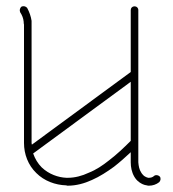

<svg xmlns="http://www.w3.org/2000/svg" viewBox="-20 -590 549 608"><path d="M418 -80V-558C418 -565 413 -570 406 -570C399 -570 394 -565 394 -558V-362L81 -132C81 -133 80 -135 80 -137V-512C80 -516 80 -520 80 -524C78 -538 73 -552 66 -565C62 -570 54 -572 48 -569C43 -565 41 -557 44 -551C50 -542 54 -532 55 -521C55 -518 55 -515 56 -512V-137C56 -102 69 -67 95 -42C120 -17 155 -4 190 -3C191 -2 193 -2 195 -2C221 -2 247 -9 271 -20C296 -31 319 -46 341 -62C359 -76 377 -92 394 -108V-80V-78V-76C394 -61 397 -45 405 -31C409 -24 414 -18 421 -13C428 -8 436 -4 445 -3C447 -2 450 -2 452 -2C464 -2 475 -6 484 -13C489 -18 490 -26 486 -31C481 -36 473 -37 468 -33C464 -29 458 -27 452 -27C451 -27 450 -27 449 -27C445 -28 440 -30 436 -33C433 -36 429 -40 427 -44C421 -53 419 -64 418 -76V-78ZM394 -331V-144C372 -122 350 -101 325 -82C305 -66 284 -52 261 -43C240 -33 217 -27 195 -27C193 -27 190 -27 190 -27C165 -28 135 -38 112 -60C100 -72 91 -87 85 -104Z"/></svg>

Font: LS
Style: LightAlt
Weight: 250
Designer: BSozoo
Foundry: BSozoo
Version: Version 001.000